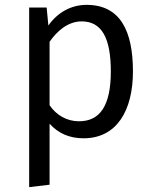

<svg xmlns="http://www.w3.org/2000/svg" viewBox="-20 -558 640 790"><path d="M336 -538C273 -538 217 -507 179 -453L172 -527H100V212L184 202V-49C220 -9 266 11 324 11C461 11 527 -104 527 -264C527 -429 476 -538 336 -538ZM316 -470C399 -470 436 -401 436 -264C436 -124 392 -59 305 -59C255 -59 212 -84 184 -125V-386C213 -428 258 -470 316 -470Z"/></svg>

Font: FiraMono Nerd Font
Style: Regular
Weight: 400
Designer: Carrois Corporate & Edenspiekermann AG
Foundry: Carrois Corporate GbR & Edenspiekermann AG
Version: Version 003.206;Nerd Fonts 3.3.0